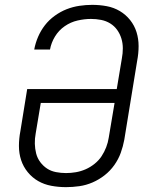

<svg xmlns="http://www.w3.org/2000/svg" viewBox="-20 -763 640 791"><path d="M252 8Q221 8 191.5 2.5Q162 -3 137.5 -17Q113 -31 94.5 -53.5Q76 -76 67 -103.5Q58 -131 58 -161.5Q58 -192 64 -223L92 -396H461L482 -522Q486 -543 486 -564Q486 -585 480 -604.5Q474 -624 462.5 -640Q451 -656 434 -666.5Q417 -677 396.5 -681Q376 -685 355 -685Q328 -685 299.5 -678.5Q271 -672 246.5 -655Q222 -638 206.5 -612.5Q191 -587 186 -559H121Q126 -586 137 -611.5Q148 -637 165 -659Q182 -681 205.5 -698Q229 -715 254.5 -725Q280 -735 307 -739Q334 -743 360 -743Q391 -743 420 -737.5Q449 -732 473.5 -717.5Q498 -703 516 -680.5Q534 -658 542.5 -630.5Q551 -603 551 -573Q551 -543 545 -512L492 -187Q487 -160 477.5 -133.5Q468 -107 451 -83Q434 -59 411 -41Q388 -23 361.5 -11.5Q335 0 307 4Q279 8 252 8ZM252 -50Q272 -50 292.5 -53.5Q313 -57 332.5 -65.5Q352 -74 369.5 -88Q387 -102 398.5 -119.5Q410 -137 417.5 -156.5Q425 -176 428 -196L452 -339H148L127 -213Q123 -192 123.5 -171Q124 -150 129 -130.5Q134 -111 146 -95Q158 -79 174 -68.5Q190 -58 210.5 -54Q231 -50 252 -50Z"/></svg>

Font: Iosevka Light Extended Oblique
Style: Regular
Weight: 300
Width: 7
Italic angle: -9°
Monospace: yes
Designer: Belleve Invis
Foundry: Belleve Invis
Version: Version 32.5.0; ttfautohint (v1.8.4)